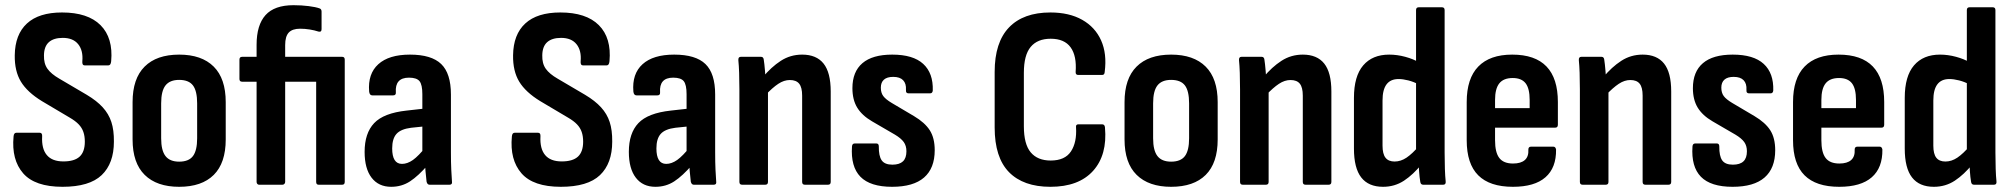

<svg xmlns="http://www.w3.org/2000/svg" viewBox="-20 -711 7747 739"><path d="M220.6 8Q114.4 8 69.1 -44Q23.8 -96 32.2 -185.7Q33.2 -200.1 43.2 -200.1H132.7Q143.2 -200.1 142.2 -186.1Q139.7 -138.6 160.2 -114.2Q180.6 -89.7 224.1 -89.7Q266.5 -89.7 286.5 -108.2Q306.5 -126.7 306.5 -165.7Q306.5 -187 300.9 -203.1Q295.4 -219.3 282.8 -232.4Q270.2 -245.6 248.5 -258.2L141.6 -321.6Q85.2 -356 60.5 -396.7Q35.8 -437.4 36.8 -498.3Q37.8 -578.2 83.7 -620.6Q129.6 -663 218.7 -663Q318.2 -663 367 -614.1Q415.9 -565.1 407.9 -475.3Q406.3 -459.4 397.5 -459.4H305.9Q295.5 -459.4 296.9 -475.3Q300.5 -516.4 281 -540.8Q261.5 -565.2 221.5 -565.2Q186.7 -565.2 168.2 -548.8Q149.7 -532.3 149.2 -498.4Q148.2 -466.6 162.6 -446.4Q176.9 -426.2 208.7 -408L314.1 -346Q352.5 -323.1 375.4 -297.9Q398.4 -272.7 408.6 -241.5Q418.9 -210.2 418.4 -165.8Q418.4 -82 371.3 -37Q324.2 8 220.6 8Z M669.6 8Q583.4 8 536.9 -37.9Q490.3 -83.8 490.3 -174.2V-318Q490.3 -408.5 536.6 -454.6Q582.8 -500.8 669.6 -500.8Q756.3 -500.8 802.6 -454.6Q848.8 -408.5 848.8 -318V-174.2Q848.8 -83.8 802.8 -37.9Q756.8 8 669.6 8ZM669.6 -88.8Q706.5 -88.8 722.7 -110.3Q738.8 -131.8 738.8 -178.7V-313.1Q738.8 -361 722.7 -382.2Q706.5 -403.5 669.6 -403.5Q633.7 -403.5 617 -382.2Q600.3 -361 600.3 -313.1V-178.7Q600.3 -131.8 617 -110.3Q633.7 -88.8 669.6 -88.8Z M977 0Q973 0 970.3 -3.2Q967.6 -6.4 967.6 -10.9V-396.5H912Q901.6 -396.5 901.6 -406.9V-481.4Q901.6 -492.3 912 -492.3H967.6V-538.4Q967.6 -614.7 1002 -652.9Q1036.4 -691 1109.6 -691Q1140.9 -691 1168.1 -687.5Q1195.2 -684 1209.2 -679Q1217.7 -676.5 1217.7 -666.5V-598.9Q1217.7 -586.5 1205.7 -589.5Q1190.6 -594.5 1172.1 -597.5Q1153.5 -600.5 1134.9 -600.5Q1105.3 -600.5 1091.4 -585.7Q1077.6 -570.8 1077.6 -537.6V-492.3H1297Q1306.9 -492.3 1306.9 -481.4V-10.9Q1306.9 0 1297 0H1206.3Q1196.9 0 1196.9 -10.9V-396.5H1077.6V-10.9Q1077.6 -6.4 1074.6 -3.2Q1071.7 0 1067.2 0Z M1633.3 0Q1624.9 0 1621.9 -11.5Q1620.4 -25 1617.9 -50.6Q1615.4 -76.2 1614.4 -96.6L1605.6 -119.4V-348.5Q1605.6 -384.8 1594.8 -398.5Q1583.9 -412.1 1554.1 -412.1Q1499.6 -412.1 1503.6 -355.3Q1504.5 -343.9 1493.2 -343.9H1412.8Q1402.3 -343.9 1400.8 -358.9Q1395.3 -427 1436.2 -463.9Q1477 -500.8 1558 -500.8Q1640.6 -500.8 1678.1 -464.6Q1715.6 -428.5 1715.6 -347.1V-124.8Q1715.6 -84.8 1716.9 -58.1Q1718.1 -31.3 1719.6 -12.4Q1721.6 0 1710.2 0ZM1485.6 8Q1437.2 8 1410.3 -27Q1383.4 -61.9 1383.4 -126.4Q1383.4 -198.4 1420.1 -237.1Q1456.8 -275.9 1545.2 -285.4L1616.6 -293.4L1616.2 -224.8L1562.2 -219.2Q1522.8 -214.2 1506.2 -195.8Q1489.5 -177.4 1489.5 -139.6Q1489.5 -110.4 1498.8 -95.3Q1508.2 -80.2 1527.3 -80.2Q1547.9 -80.2 1569.3 -95.2Q1590.7 -110.3 1621 -148.1L1627.8 -77.4Q1590.3 -33.9 1558.1 -12.9Q1526 8 1485.6 8Z M2138.6 8Q2032.4 8 1987.1 -44Q1941.8 -96 1950.2 -185.7Q1951.2 -200.1 1961.2 -200.1H2050.7Q2061.2 -200.1 2060.2 -186.1Q2057.7 -138.6 2078.2 -114.2Q2098.6 -89.7 2142.1 -89.7Q2184.5 -89.7 2204.5 -108.2Q2224.5 -126.7 2224.5 -165.7Q2224.5 -187 2218.9 -203.1Q2213.4 -219.3 2200.8 -232.4Q2188.2 -245.6 2166.5 -258.2L2059.6 -321.6Q2003.2 -356 1978.5 -396.7Q1953.8 -437.4 1954.8 -498.3Q1955.8 -578.2 2001.7 -620.6Q2047.6 -663 2136.7 -663Q2236.2 -663 2285 -614.1Q2333.9 -565.1 2325.9 -475.3Q2324.3 -459.4 2315.5 -459.4H2223.9Q2213.5 -459.4 2214.9 -475.3Q2218.5 -516.4 2199 -540.8Q2179.5 -565.2 2139.5 -565.2Q2104.7 -565.2 2086.2 -548.8Q2067.7 -532.3 2067.2 -498.4Q2066.2 -466.6 2080.6 -446.4Q2094.9 -426.2 2126.7 -408L2232.1 -346Q2270.5 -323.1 2293.4 -297.9Q2316.4 -272.7 2326.6 -241.5Q2336.9 -210.2 2336.4 -165.8Q2336.4 -82 2289.3 -37Q2242.2 8 2138.6 8Z M2650.3 0Q2641.9 0 2638.9 -11.5Q2637.4 -25 2634.9 -50.6Q2632.4 -76.2 2631.4 -96.6L2622.6 -119.4V-348.5Q2622.6 -384.8 2611.8 -398.5Q2600.9 -412.1 2571.1 -412.1Q2516.6 -412.1 2520.6 -355.3Q2521.5 -343.9 2510.2 -343.9H2429.8Q2419.3 -343.9 2417.8 -358.9Q2412.3 -427 2453.2 -463.9Q2494 -500.8 2575 -500.8Q2657.6 -500.8 2695.1 -464.6Q2732.6 -428.5 2732.6 -347.1V-124.8Q2732.6 -84.8 2733.9 -58.1Q2735.1 -31.3 2736.6 -12.4Q2738.6 0 2727.2 0ZM2502.6 8Q2454.2 8 2427.3 -27Q2400.4 -61.9 2400.4 -126.4Q2400.4 -198.4 2437.1 -237.1Q2473.8 -275.9 2562.2 -285.4L2633.6 -293.4L2633.2 -224.8L2579.2 -219.2Q2539.8 -214.2 2523.2 -195.8Q2506.5 -177.4 2506.5 -139.6Q2506.5 -110.4 2515.8 -95.3Q2525.2 -80.2 2544.3 -80.2Q2564.9 -80.2 2586.3 -95.2Q2607.7 -110.3 2638 -148.1L2644.8 -77.4Q2607.3 -33.9 2575.1 -12.9Q2543 8 2502.6 8Z M3077.8 0Q3067.4 0 3067.4 -10.9V-342.9Q3067.4 -374.7 3056 -388.8Q3044.7 -403 3020 -403Q2997.7 -403 2975.5 -388.3Q2953.3 -373.6 2925.9 -344.7L2915.2 -412.9Q2948.4 -453 2985.3 -476.9Q3022.2 -500.8 3067.5 -500.8Q3122.4 -500.8 3149.9 -466.3Q3177.4 -431.8 3177.4 -358.9V-10.9Q3177.4 0 3167 0ZM2836.3 0Q2825.9 0 2825.9 -10.9V-367Q2825.9 -402 2824.9 -430.8Q2823.9 -459.5 2821.9 -478.8Q2820.9 -492.3 2831.3 -492.3H2909.2Q2918.2 -492.3 2919.6 -481.8Q2922.2 -465.8 2924.4 -438.7Q2926.6 -411.6 2927.6 -393.6L2935.9 -366.2V-10.9Q2935.9 0 2925.5 0Z M3413.6 8Q3329.6 8 3291.7 -30.7Q3253.9 -69.5 3259.3 -147.4Q3260.2 -158.8 3269.7 -158.8H3353.1Q3362.5 -158.8 3362.5 -147.4Q3362 -110.5 3373.6 -93.9Q3385.3 -77.2 3414.7 -77.2Q3442 -77.2 3455.4 -89.9Q3468.8 -102.5 3468.8 -128.8Q3468.8 -149.9 3458.5 -164.3Q3448.2 -178.6 3424.7 -192.7L3336.3 -244.1Q3297.8 -266.6 3279.3 -296.9Q3260.9 -327.2 3260.9 -371.6Q3260.9 -435 3299.5 -467.9Q3338 -500.8 3414.1 -500.8Q3494.6 -500.8 3533.4 -465.1Q3572.3 -429.4 3570.2 -362.6Q3569.2 -351.7 3559.8 -351.7H3476.9Q3472 -351.7 3469.2 -354.6Q3466.5 -357.6 3467 -365.1Q3468.5 -389.3 3456.1 -402.2Q3443.7 -415.1 3417.9 -415.1Q3394.1 -415.1 3382.2 -404.4Q3370.3 -393.8 3370.3 -373.6Q3370.3 -353.9 3379.6 -341.3Q3388.9 -328.7 3412.5 -314.6L3497.9 -264.1Q3539.9 -239.1 3558.8 -209.4Q3577.7 -179.7 3577.7 -132.8Q3577.7 -63.4 3536.7 -27.7Q3495.6 8 3413.6 8Z M4023 8Q3918.9 8 3863.6 -48.4Q3808.4 -104.8 3808.4 -220.3V-434.2Q3808.4 -547.8 3863.6 -605.4Q3918.9 -663 4023 -663Q4095.2 -663 4145.2 -634.8Q4195.2 -606.6 4218.1 -555.5Q4241 -504.3 4232 -434.4Q4231.5 -422.5 4222.1 -422.5H4130Q4119.6 -422.5 4120.1 -433.9Q4124.7 -495.9 4100.7 -528.9Q4076.8 -561.9 4024 -561.9Q3973.2 -561.9 3947 -530.4Q3920.8 -499 3920.8 -430.7V-225.2Q3920.8 -156 3947.2 -124.6Q3973.7 -93.1 4024 -93.1Q4078.8 -93.1 4102 -128.1Q4125.2 -163.1 4121.6 -221.1Q4120.1 -232.5 4130.6 -232.5H4222.1Q4232 -232.5 4233 -220.5Q4242.5 -114.7 4187.2 -53.3Q4131.9 8 4023 8Z M4487.6 8Q4401.4 8 4354.9 -37.9Q4308.3 -83.8 4308.3 -174.2V-318Q4308.3 -408.5 4354.6 -454.6Q4400.8 -500.8 4487.6 -500.8Q4574.3 -500.8 4620.6 -454.6Q4666.8 -408.5 4666.8 -318V-174.2Q4666.8 -83.8 4620.8 -37.9Q4574.8 8 4487.6 8ZM4487.6 -88.8Q4524.5 -88.8 4540.7 -110.3Q4556.8 -131.8 4556.8 -178.7V-313.1Q4556.8 -361 4540.7 -382.2Q4524.5 -403.5 4487.6 -403.5Q4451.7 -403.5 4435 -382.2Q4418.3 -361 4418.3 -313.1V-178.7Q4418.3 -131.8 4435 -110.3Q4451.7 -88.8 4487.6 -88.8Z M5004.8 0Q4994.4 0 4994.4 -10.9V-342.9Q4994.4 -374.7 4983 -388.8Q4971.7 -403 4947 -403Q4924.7 -403 4902.5 -388.3Q4880.3 -373.6 4852.9 -344.7L4842.2 -412.9Q4875.4 -453 4912.3 -476.9Q4949.2 -500.8 4994.5 -500.8Q5049.4 -500.8 5076.9 -466.3Q5104.4 -431.8 5104.4 -358.9V-10.9Q5104.4 0 5094 0ZM4763.3 0Q4752.9 0 4752.9 -10.9V-367Q4752.9 -402 4751.9 -430.8Q4750.9 -459.5 4748.9 -478.8Q4747.9 -492.3 4758.3 -492.3H4836.2Q4845.2 -492.3 4846.6 -481.8Q4849.2 -465.8 4851.4 -438.7Q4853.6 -411.6 4854.6 -393.6L4862.9 -366.2V-10.9Q4862.9 0 4852.5 0Z M5303.3 8Q5247.3 8 5219.3 -28.1Q5191.3 -64.1 5191.3 -139.1V-334.4Q5191.3 -417.7 5226.9 -459.3Q5262.4 -500.8 5326.9 -500.8Q5357.5 -500.8 5388.9 -492.3Q5420.4 -483.7 5441.8 -470.8L5443.3 -384.6Q5421.6 -396.2 5400.6 -401.5Q5379.7 -406.8 5363.1 -406.8Q5332.2 -406.8 5316.8 -386.4Q5301.3 -365.9 5301.3 -324.4V-150.5Q5301.3 -118.6 5312.7 -104Q5324.1 -89.3 5347.8 -89.3Q5371.5 -89.3 5393.7 -104.2Q5416 -119.2 5442.4 -150.1L5452 -79.3Q5419.8 -39.3 5384 -15.6Q5348.1 8 5303.3 8ZM5458 0Q5448.1 0 5446.6 -11Q5443.6 -28 5441.9 -53.1Q5440.1 -78.2 5439.6 -94.6L5430.3 -123.2V-672.1Q5430.3 -683 5440.7 -683H5529.9Q5540.3 -683 5540.3 -672.1V-123.8Q5540.3 -90.2 5541.3 -61Q5542.3 -31.8 5544.3 -13.4Q5545.9 0 5534.9 0Z M5803.1 8Q5714 8 5669.7 -36.2Q5625.3 -80.4 5625.3 -171.3V-318.2Q5625.3 -409 5669.9 -454.9Q5714.4 -500.8 5800.5 -500.8Q5888.6 -500.8 5932.4 -455.1Q5976.2 -409.5 5976.2 -318.3V-231.2Q5976.2 -219.7 5966.3 -219.7H5734.4V-171.2Q5734.4 -124.1 5750.8 -102.9Q5767.2 -81.6 5803.6 -81.6Q5833.9 -81.6 5849 -95Q5864.2 -108.4 5862.6 -135.5Q5862.6 -146.5 5873 -146.5H5958.8Q5967.2 -146.5 5969.2 -135.6Q5970.3 -65.4 5928.4 -28.7Q5886.6 8 5803.1 8ZM5734.4 -294.8H5867.6V-326.3Q5867.6 -370.3 5852 -390.5Q5836.3 -410.7 5802.5 -410.7Q5767.2 -410.7 5750.8 -390.2Q5734.4 -369.7 5734.4 -326.3Z M6312.8 0Q6302.4 0 6302.4 -10.9V-342.9Q6302.4 -374.7 6291 -388.8Q6279.7 -403 6255 -403Q6232.7 -403 6210.5 -388.3Q6188.3 -373.6 6160.9 -344.7L6150.2 -412.9Q6183.4 -453 6220.3 -476.9Q6257.2 -500.8 6302.5 -500.8Q6357.4 -500.8 6384.9 -466.3Q6412.4 -431.8 6412.4 -358.9V-10.9Q6412.4 0 6402 0ZM6071.3 0Q6060.9 0 6060.9 -10.9V-367Q6060.9 -402 6059.9 -430.8Q6058.9 -459.5 6056.9 -478.8Q6055.9 -492.3 6066.3 -492.3H6144.2Q6153.2 -492.3 6154.6 -481.8Q6157.2 -465.8 6159.4 -438.7Q6161.6 -411.6 6162.6 -393.6L6170.9 -366.2V-10.9Q6170.9 0 6160.5 0Z M6648.6 8Q6564.6 8 6526.7 -30.7Q6488.9 -69.5 6494.3 -147.4Q6495.2 -158.8 6504.7 -158.8H6588.1Q6597.5 -158.8 6597.5 -147.4Q6597 -110.5 6608.6 -93.9Q6620.3 -77.2 6649.7 -77.2Q6677 -77.2 6690.4 -89.9Q6703.8 -102.5 6703.8 -128.8Q6703.8 -149.9 6693.5 -164.3Q6683.2 -178.6 6659.7 -192.7L6571.3 -244.1Q6532.8 -266.6 6514.3 -296.9Q6495.9 -327.2 6495.9 -371.6Q6495.9 -435 6534.5 -467.9Q6573 -500.8 6649.1 -500.8Q6729.6 -500.8 6768.4 -465.1Q6807.3 -429.4 6805.2 -362.6Q6804.2 -351.7 6794.8 -351.7H6711.9Q6707 -351.7 6704.2 -354.6Q6701.5 -357.6 6702 -365.1Q6703.5 -389.3 6691.1 -402.2Q6678.7 -415.1 6652.9 -415.1Q6629.1 -415.1 6617.2 -404.4Q6605.3 -393.8 6605.3 -373.6Q6605.3 -353.9 6614.6 -341.3Q6623.9 -328.7 6647.5 -314.6L6732.9 -264.1Q6774.9 -239.1 6793.8 -209.4Q6812.7 -179.7 6812.7 -132.8Q6812.7 -63.4 6771.7 -27.7Q6730.6 8 6648.6 8Z M7059.1 8Q6970 8 6925.7 -36.2Q6881.3 -80.4 6881.3 -171.3V-318.2Q6881.3 -409 6925.9 -454.9Q6970.4 -500.8 7056.5 -500.8Q7144.6 -500.8 7188.4 -455.1Q7232.2 -409.5 7232.2 -318.3V-231.2Q7232.2 -219.7 7222.3 -219.7H6990.4V-171.2Q6990.4 -124.1 7006.8 -102.9Q7023.2 -81.6 7059.6 -81.6Q7089.9 -81.6 7105 -95Q7120.2 -108.4 7118.6 -135.5Q7118.6 -146.5 7129 -146.5H7214.8Q7223.2 -146.5 7225.2 -135.6Q7226.3 -65.4 7184.4 -28.7Q7142.6 8 7059.1 8ZM6990.4 -294.8H7123.6V-326.3Q7123.6 -370.3 7108 -390.5Q7092.3 -410.7 7058.5 -410.7Q7023.2 -410.7 7006.8 -390.2Q6990.4 -369.7 6990.4 -326.3Z M7423.3 8Q7367.3 8 7339.3 -28.1Q7311.3 -64.1 7311.3 -139.1V-334.4Q7311.3 -417.7 7346.9 -459.3Q7382.4 -500.8 7446.9 -500.8Q7477.5 -500.8 7508.9 -492.3Q7540.4 -483.7 7561.8 -470.8L7563.3 -384.6Q7541.6 -396.2 7520.6 -401.5Q7499.7 -406.8 7483.1 -406.8Q7452.2 -406.8 7436.8 -386.4Q7421.3 -365.9 7421.3 -324.4V-150.5Q7421.3 -118.6 7432.7 -104Q7444.1 -89.3 7467.8 -89.3Q7491.5 -89.3 7513.7 -104.2Q7536 -119.2 7562.4 -150.1L7572 -79.3Q7539.8 -39.3 7504 -15.6Q7468.1 8 7423.3 8ZM7578 0Q7568.1 0 7566.6 -11Q7563.6 -28 7561.9 -53.1Q7560.1 -78.2 7559.6 -94.6L7550.3 -123.2V-672.1Q7550.3 -683 7560.7 -683H7649.9Q7660.3 -683 7660.3 -672.1V-123.8Q7660.3 -90.2 7661.3 -61Q7662.3 -31.8 7664.3 -13.4Q7665.9 0 7654.9 0Z"/></svg>

Font: Sofia Sans Condensed
Style: Regular
Weight: 400
Designer: Botio Nikoltchev, Ani Petrova
Foundry: lettersoup
Version: Version 4.100